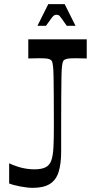

<svg xmlns="http://www.w3.org/2000/svg" viewBox="-20 -889 474 923"><path d="M24 -7V-104Q56 -89 86 -82Q116 -75 146 -75Q180 -75 199.5 -85Q219 -95 227 -118.5Q235 -142 237 -182.5Q239 -223 239 -283Q239 -372 238.5 -429Q238 -486 237.5 -519.5Q237 -553 235 -569.5Q233 -586 230.5 -592.5Q228 -599 224 -601Q219 -605 208 -607Q197 -609 168 -609Q158 -609 145 -608.5Q132 -608 116 -608V-700H397V-608Q381 -608 368 -608.5Q355 -609 345 -609Q316 -609 305.5 -607Q295 -605 289 -601Q285 -599 282.5 -592.5Q280 -586 278 -569.5Q276 -553 275.5 -519.5Q275 -486 274.5 -429Q274 -372 274 -283V-159Q274 -102 262 -63Q250 -24 220 -5Q190 14 138 14Q112 14 78 7.5Q44 1 24 -7ZM160 -765 212 -869H291L343 -765H301Q282 -792 274 -803Q266 -814 262 -816Q258 -818 251 -818Q246 -818 241.5 -816Q237 -814 228.5 -803Q220 -792 201 -765Z"/></svg>

Font: Ojuju Medium
Style: Regular
Weight: 500
Designer: Chisaokwu Joboson, Mirko Velimirovic
Foundry: Udi Foundry
Version: Version 1.000